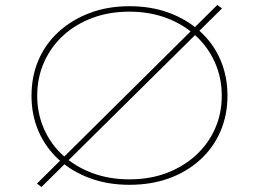

<svg xmlns="http://www.w3.org/2000/svg" viewBox="-20 -735 1043 774"><path d="M147 19 129 5 856 -715 875 -701ZM502 10Q414 10 341.5 -17Q269 -44 216.5 -92Q164 -140 135.5 -205.5Q107 -271 107 -349Q107 -427 135 -492.5Q163 -558 216 -606.5Q269 -655 341.5 -682.5Q414 -710 502 -710Q589 -710 661 -683.5Q733 -657 786.5 -608.5Q840 -560 868.5 -494Q897 -428 897 -349Q897 -271 868.5 -205Q840 -139 786.5 -90.5Q733 -42 661 -16Q589 10 502 10ZM501 -12Q584 -12 651.5 -37.5Q719 -63 769 -108.5Q819 -154 846.5 -215.5Q874 -277 874 -349Q874 -421 846.5 -483Q819 -545 769 -591Q719 -637 651 -662.5Q583 -688 501 -688Q420 -688 352 -662.5Q284 -637 234.5 -591.5Q185 -546 157.5 -484Q130 -422 130 -349Q130 -277 157.5 -215Q185 -153 234.5 -108Q284 -63 352 -37.5Q420 -12 501 -12Z"/></svg>

Font: Lexend Mega Thin
Style: Regular
Weight: 250
Version: Version 1.007